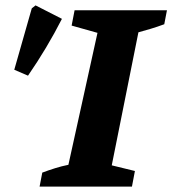

<svg xmlns="http://www.w3.org/2000/svg" viewBox="-20 -693 640 713"><path d="M127 0 137 -52Q161 -61 185 -68.5Q209 -76 234 -81L342 -571L246 -598L257 -655H600L590 -603Q563 -593 539.5 -586Q516 -579 494 -573L395 -79L481 -58L470 0ZM84 -412 33 -434 98 -662 112 -673 210 -623Q155 -515 84 -412Z"/></svg>

Font: Piazzolla SC
Style: Bold Italic
Weight: 700
Italic angle: -11.3°
Designer: Juan Pablo del Peral
Foundry: Huerta Tipografica
Version: Version 1.330